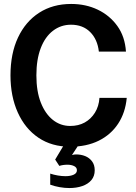

<svg xmlns="http://www.w3.org/2000/svg" viewBox="-20 -730 690 971"><path d="M335 12Q242 12 174.5 -33.5Q107 -79 70 -161Q33 -243 33 -349Q33 -459 71 -540Q109 -621 178 -665.5Q247 -710 340 -710Q414 -710 474.5 -681Q535 -652 573.5 -598.5Q612 -545 617 -469H480Q473 -531 436 -568Q399 -605 339 -605Q288 -605 248 -574.5Q208 -544 186 -486.5Q164 -429 164 -349Q164 -268 186.5 -211Q209 -154 247.5 -123.5Q286 -93 335 -93Q377 -93 408.5 -110.5Q440 -128 460 -160Q480 -192 483 -235H621Q614 -160 577.5 -104.5Q541 -49 479.5 -18.5Q418 12 335 12ZM331 221Q307 221 281.5 216.5Q256 212 234 204V148Q252 154 272.5 157.5Q293 161 311 161Q336 161 352.5 153.5Q369 146 369 131Q369 117 355 110Q341 103 321 103Q310 103 299.5 104.5Q289 106 280 109L259 77L320 -25L382 -4L344 54Q351 52 356 51.5Q361 51 365 51Q390 51 411 59.5Q432 68 445.5 86Q459 104 459 131Q459 161 442 181Q425 201 396 211Q367 221 331 221Z"/></svg>

Font: Azeret Mono Thin Medium
Style: Regular
Weight: 500
Version: Version 1.002